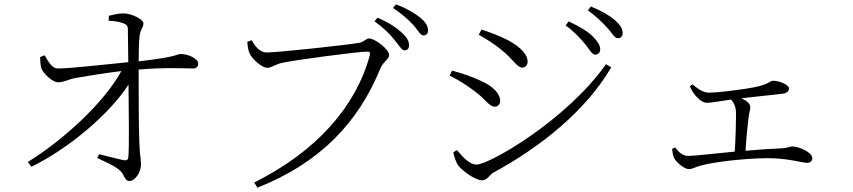

<svg xmlns="http://www.w3.org/2000/svg" viewBox="-20 -826 3950 889"><path d="M125 -54C292 -134 485 -295 575 -434C576 -315 579 -141 574 -97C573 -87 567 -82 555 -84C528 -89 477 -103 439 -112L430 -95C463 -78 510 -60 537 -35C555 -20 556 12 579 12C606 12 633 -29 633 -65C633 -87 627 -105 625 -170C622 -243 622 -409 622 -504C752 -515 830 -509 876 -509C889 -509 898 -519 898 -531C898 -555 851 -576 816 -576C799 -576 802 -562 622 -542C622 -580 623 -628 626 -657C631 -696 644 -696 644 -719C644 -734 593 -764 552 -764C526 -764 501 -757 484 -753L483 -730C506 -729 528 -726 546 -720C564 -714 572 -709 572 -691L574 -538C469 -528 308 -509 250 -509C226 -508 209 -529 187 -570L166 -562C166 -547 167 -521 172 -508C181 -486 224 -444 249 -445C279 -445 294 -459 336 -466C389 -475 466 -488 542 -497C460 -347 269 -175 109 -76Z M1806 -642C1827 -617 1839 -593 1853 -593C1866 -593 1874 -601 1874 -616C1874 -636 1864 -654 1838 -677C1814 -699 1778 -723 1728 -744L1714 -727C1757 -697 1785 -668 1806 -642ZM1893 -711C1916 -686 1925 -662 1941 -662C1954 -662 1962 -670 1962 -685C1962 -705 1951 -724 1924 -746C1899 -765 1864 -787 1813 -806L1800 -789C1845 -759 1870 -735 1893 -711ZM1215 -583C1180 -583 1159 -616 1145 -640L1125 -632C1127 -604 1131 -590 1136 -578C1146 -555 1191 -512 1218 -512C1237 -512 1257 -529 1286 -535C1343 -548 1640 -587 1679 -587C1690 -587 1696 -586 1692 -569C1627 -332 1447 -126 1157 19L1172 43C1462 -72 1639 -258 1741 -509C1755 -542 1782 -552 1782 -571C1782 -598 1715 -648 1689 -648C1674 -648 1668 -633 1645 -628C1599 -619 1266 -583 1215 -583Z M2690 -621C2711 -595 2721 -573 2736 -573C2749 -573 2759 -582 2759 -597C2759 -616 2749 -633 2723 -659C2701 -681 2662 -704 2613 -727L2599 -708C2641 -678 2668 -647 2690 -621ZM2792 -697C2815 -672 2825 -649 2841 -649C2854 -649 2863 -658 2863 -673C2863 -693 2852 -711 2826 -734C2802 -754 2765 -776 2716 -796L2702 -778C2745 -747 2769 -722 2792 -697ZM2197 -665C2225 -650 2269 -622 2302 -595C2355 -553 2374 -513 2398 -513C2414 -513 2423 -526 2423 -541C2423 -570 2399 -603 2332 -640C2293 -660 2248 -677 2209 -689ZM2786 -529C2604 -270 2245 -64 2187 -64C2155 -64 2125 -96 2096 -131L2079 -121C2081 -109 2090 -76 2101 -61C2121 -33 2183 9 2212 9C2236 9 2246 -15 2263 -26C2485 -146 2693 -314 2810 -514ZM2062 -476C2106 -454 2140 -432 2176 -405C2229 -367 2244 -332 2271 -332C2285 -332 2296 -344 2296 -358C2296 -391 2265 -426 2206 -452C2162 -472 2125 -485 2073 -499Z M3092 -137C3094 -117 3096 -105 3101 -95C3109 -77 3147 -43 3170 -43C3188 -43 3201 -54 3231 -61C3308 -81 3482 -97 3564 -93C3643 -89 3697 -72 3717 -72C3732 -72 3741 -80 3741 -94C3741 -121 3679 -148 3648 -148C3638 -148 3628 -140 3594 -139C3546 -137 3489 -133 3432 -128C3435 -182 3442 -250 3446 -283C3448 -301 3454 -316 3454 -330C3454 -347 3436 -360 3413 -371L3604 -392C3625 -395 3633 -405 3633 -417C3633 -434 3588 -452 3560 -452C3539 -452 3549 -432 3432 -415C3358 -404 3294 -397 3263 -397C3235 -397 3211 -415 3187 -435L3174 -427C3182 -407 3195 -388 3206 -377C3221 -362 3236 -350 3254 -350C3273 -350 3314 -358 3365 -365C3382 -345 3388 -328 3388 -296C3388 -263 3386 -180 3382 -124C3281 -114 3190 -104 3167 -104C3140 -104 3122 -123 3106 -143Z"/></svg>

Font: Noto Serif CJK HK Light
Style: Regular
Weight: 300
Designer: Ryoko NISHIZUKA 西塚涼子 (kana & ideographs); Frank Grießhammer (Latin, Greek & Cyrillic); Wenlong ZHANG 张文龙 (bopomofo); San
Foundry: Adobe
Version: Version 2.001;hotconv 1.1.0;makeotfexe 2.6.0